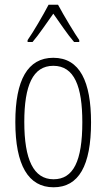

<svg xmlns="http://www.w3.org/2000/svg" viewBox="-20 -784 452 814"><path d="M226 -764H186C163 -720 121 -648 97 -614V-606H118C145 -637 180 -690 206 -726C234 -687 266 -638 294 -606H316V-614C299 -638 251 -717 226 -764ZM366 -265C366 -437 319 -539 206 -539C97 -539 45 -444 45 -267C45 -84 100 10 207 10C314 10 366 -82 366 -265ZM83 -267C83 -421 119 -505 206 -505C296 -505 329 -416 329 -266C329 -101 291 -24 207 -24C122 -24 83 -108 83 -267Z"/></svg>

Font: Noto Sans Myanmar ExtraCondensed ExtraLight
Style: Regular
Weight: 200
Width: 2
Designer: Monotype Design Team
Foundry: Monotype Imaging Inc.
Version: Version 2.107